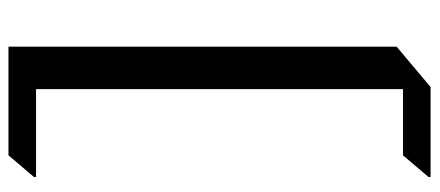

<svg xmlns="http://www.w3.org/2000/svg" viewBox="-305 -589 1012 442"><g transform="rotate(-90 201.0 -368.0)"><path d="M314.5 -854.5V39.1L221.7 117.2H14.6V112.3L64.5 53.7H216.8V-791H14.6V-795.9L64.5 -854.5Z"/></g></svg>

Font: Gothica
Style: Book
Weight: 400
Designer: Wojciech Kalinowski "wmk69" (wmk69@o2.pl)
Foundry: Wojciech Kalinowski "wmk69" (wmk69@o2.pl)
Version: Version 2.1.0; 2021-05-14